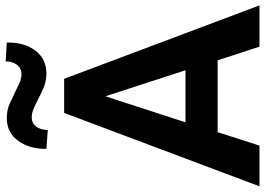

<svg xmlns="http://www.w3.org/2000/svg" viewBox="-156 -804 956 693"><g transform="rotate(-90 322.5 -458.0)"><path d="M-4 0 261 -705H384L649 0H500L436 -196L489 -151H153L206 -196L143 0ZM320 -553 216 -233 200 -267H442L426 -233L322 -553ZM199 -764 131 -769Q131 -832 161 -872Q191 -912 242 -912Q272 -912 295.5 -901Q319 -890 338 -881Q354 -873 369.5 -866Q385 -859 401 -859Q422 -859 434.5 -875Q447 -891 447 -916L515 -912Q516 -849 486 -809Q456 -769 403 -769Q374 -769 349.5 -780Q325 -791 310 -799Q295 -807 277.5 -814.5Q260 -822 245 -822Q224 -822 212 -806.5Q200 -791 199 -764Z"/></g></svg>

Font: Nunito Sans 10pt Condensed ExtraBold
Style: Regular
Weight: 800
Width: 3
Designer: Vernon Adams
Foundry: Vernon Adams
Version: Version 3.101;gftools[0.9.27]